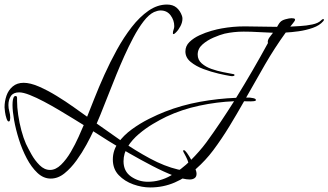

<svg xmlns="http://www.w3.org/2000/svg" viewBox="-30 -661 1444 844"><path d="M804 128Q777 128 734 111.5Q691 95 640 68.5Q589 42 538.5 13Q488 -16 446 -42Q404 -68 380 -84Q369 -60 350 -25Q331 10 306.5 44Q282 78 253.5 101Q225 124 193 124Q161 124 134.5 99Q108 74 87.5 35Q67 -4 53 -48.5Q39 -93 32 -133Q25 -173 25 -199Q25 -203 25.5 -212.5Q26 -222 29 -230.5Q32 -239 38 -239Q45 -239 45 -230.5Q45 -222 45 -217Q45 -190 50 -155.5Q55 -121 64 -87.5Q73 -54 84 -29Q93 -10 108 17Q123 44 144 65Q165 86 190 86Q215 86 238.5 63Q262 40 281.5 6.5Q301 -27 315.5 -59.5Q330 -92 338 -111Q322 -121 293.5 -138.5Q265 -156 231.5 -176Q198 -196 164 -214Q130 -232 101 -243.5Q72 -255 54 -255Q29 -255 18 -239Q7 -223 7 -199Q7 -185 11 -171Q15 -157 15 -143Q15 -141 14 -134Q13 -127 8 -127Q3 -127 -1.5 -140.5Q-6 -154 -8 -169Q-10 -184 -10 -189Q-10 -216 -1.5 -240.5Q7 -265 26 -281Q45 -297 74 -297Q103 -297 141 -280.5Q179 -264 219 -239.5Q259 -215 294 -190Q329 -165 353 -148Q366 -180 385 -228.5Q404 -277 429 -332.5Q454 -388 484 -442.5Q514 -497 549 -542Q584 -587 623 -614Q662 -641 704 -641Q730 -641 746 -627.5Q762 -614 770 -591Q771 -588 771.5 -585Q772 -582 772 -579Q772 -563 763.5 -546.5Q755 -530 744 -519Q743 -518 739 -514.5Q735 -511 733 -511Q730 -511 730 -515Q730 -523 733 -530.5Q736 -538 736 -546Q736 -572 720 -593.5Q704 -615 676 -615Q669 -615 661.5 -613Q654 -611 647 -608Q624 -597 601 -567Q578 -537 556.5 -496.5Q535 -456 516 -413.5Q497 -371 482 -334Q467 -297 458 -274Q442 -235 427 -196Q412 -157 395 -118Q444 -83 504.5 -41Q565 1 629 35.5Q693 70 752 84Q764 87 777 87Q787 87 793.5 83Q800 79 800 68Q800 56 794 42Q788 28 781.5 16.5Q775 5 775 3Q775 -1 778 -1Q783 -1 792 11.5Q801 24 811 42Q821 60 827.5 77Q834 94 834 103Q834 116 825.5 122Q817 128 804 128ZM630 163Q594 163 556 149.5Q518 136 492 109Q466 82 466 40Q466 0 489.5 -33Q513 -66 549.5 -92.5Q586 -119 625 -138.5Q664 -158 695 -170Q769 -199 849 -213.5Q929 -228 1008 -231Q1081 -349 1148 -472Q1147 -474 1147 -476Q1147 -487 1155.5 -498Q1164 -509 1170 -517Q1138 -518 1105.5 -520Q1073 -522 1041 -522Q998 -522 957 -513Q937 -508 909 -496Q881 -484 860 -465.5Q839 -447 839 -421Q839 -398 856.5 -382.5Q874 -367 899.5 -358Q925 -349 950.5 -344Q976 -339 992 -336Q994 -336 997.5 -335Q1001 -334 1001 -331Q1001 -328 996.5 -327Q992 -326 990 -326Q989 -326 986.5 -326.5Q984 -327 982 -327Q963 -330 930.5 -337.5Q898 -345 864.5 -357.5Q831 -370 808 -389Q785 -408 785 -435Q785 -459 803 -476.5Q821 -494 847 -506Q873 -518 899.5 -525.5Q926 -533 944 -536Q994 -545 1044 -545H1049Q1084 -545 1119 -544Q1154 -543 1188 -543Q1191 -548 1194.5 -554Q1198 -560 1202 -564Q1209 -572 1225.5 -576.5Q1242 -581 1252 -581Q1256 -581 1261.5 -580Q1267 -579 1267 -574Q1267 -570 1258 -559Q1249 -548 1246 -544Q1262 -545 1289.5 -546.5Q1317 -548 1343 -553.5Q1369 -559 1381 -571Q1383 -573 1385.5 -575Q1388 -577 1391 -577Q1394 -577 1394 -575Q1394 -571 1391 -568Q1375 -549 1345 -538.5Q1315 -528 1282.5 -523.5Q1250 -519 1226 -518Q1177 -450 1135 -377.5Q1093 -305 1052 -232H1068Q1072 -232 1083.5 -229.5Q1095 -227 1095 -221Q1095 -217 1083.5 -216Q1072 -215 1059 -215.5Q1046 -216 1043 -216Q1012 -161 978.5 -106Q945 -51 907 0Q874 44 831.5 81.5Q789 119 738.5 141Q688 163 630 163ZM620 138Q673 138 720.5 111Q768 84 808 44Q848 4 877 -35Q909 -79 939.5 -124.5Q970 -170 999 -216Q924 -213 846.5 -196.5Q769 -180 701 -148Q674 -135 642 -116Q610 -97 580.5 -72Q551 -47 532 -17Q513 13 513 48Q513 92 546 115Q579 138 620 138Z"/></svg>

Font: Bonheur Royale
Style: Regular
Weight: 400
Designer: Robert E. Leuschke
Foundry: Robert E. Leuschke
Version: Version 1.010; ttfautohint (v1.8.3)